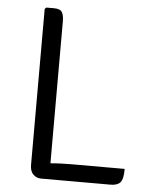

<svg xmlns="http://www.w3.org/2000/svg" viewBox="-51 -728 607 771"><g transform="rotate(5 253.0 -343.0)"><path d="M474.5 -68Q474.5 -26.5 462.5 -13.2Q450.5 0 423.5 0H143.5Q125 0 111.8 -12.8Q98.5 -25.5 98.5 -51.5V-680L104.5 -686H135.5Q160.5 -686 168 -673.5Q175.5 -661 175.5 -636.5V-64.5Q198 -66.5 220.2 -67.2Q242.5 -68 262 -68Z"/></g></svg>

Font: Signika SC Light
Style: Regular
Weight: 300
Designer: Anna Giedryś
Foundry: Anna Giedryś
Version: Version 2.000; ttfautohint (v1.8.3) -l 8 -r 50 -G 200 -x 9 -